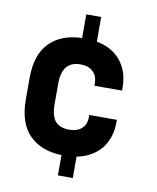

<svg xmlns="http://www.w3.org/2000/svg" viewBox="-84 -705 714 875"><g transform="rotate(10 273.5 -267.5)"><path d="M336.9 -336.9Q336.9 -373 315.9 -391.1Q295.9 -411.1 257.8 -411.1Q172.9 -411.1 172.9 -307.1V-212.9Q172.9 -156.7 194.8 -131.8Q217.8 -108.9 257.8 -108.9Q295.4 -108.9 315.9 -127.9Q336.9 -146 336.9 -180.2V-190.9H464.8V-179.2Q464.8 -106 423.8 -55.2Q381.3 -6.8 313 5.9V105H244.1V11.2Q150.9 8.3 96.2 -44.9Q40 -99.6 40 -211.9V-309.1Q40 -420.4 96.2 -475.1Q150.4 -527.8 244.1 -530.8V-640.1H313V-525.9Q383.3 -513.2 423.8 -464.8Q464.8 -415.5 464.8 -340.8V-326.2H336.9Z"/></g></svg>

Font: D-DIN-PRO ExtraBold
Style: Bold
Weight: 800
Designer: Charles Nix
Foundry: CyberFei
Version: Version 1.000;hotconv 1.0.109;makeotfexe 2.5.65596